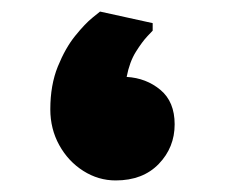

<svg xmlns="http://www.w3.org/2000/svg" viewBox="-20 -301 432 332"><path d="M67 -112Q67 -154 80 -186Q93 -218 110 -239Q127 -260 140 -270.5Q153 -281 153 -281L244 -261V-248Q244 -248 235 -238.5Q226 -229 215 -211.5Q204 -194 199 -168Q233 -166 257.5 -145.5Q282 -125 282 -86Q282 -46 254.5 -17.5Q227 11 180 11Q150 11 124 -5.5Q98 -22 82.5 -50Q67 -78 67 -112Z"/></svg>

Font: Kufam Black
Style: Italic
Weight: 900
Italic angle: -11°
Designer: Artur Schmal
Foundry: Original Type
Version: Version 1.301; ttfautohint (v1.8.3)